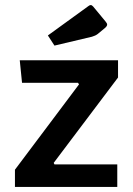

<svg xmlns="http://www.w3.org/2000/svg" viewBox="-20 -738 526 758"><path d="M288 -411H67L58 -500H446V-432L192 -95L195 -89H443V0H39V-68L292 -405ZM169 -598 329 -714Q334 -718 338 -718Q343 -718 348 -712L396 -654Q403 -646 403 -641Q403 -635 395 -628L366 -604Q357 -597 343 -593L195 -558Z"/></svg>

Font: Changa Medium
Style: Regular
Weight: 500
Designer: Eduardo Rodriguez Tunni
Foundry: Eduardo Rodriguez Tunni
Version: Version 2.002; ttfautohint (v1.5) -l 8 -r 50 -G 150 -x 14 -H